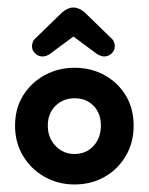

<svg xmlns="http://www.w3.org/2000/svg" viewBox="-20 -480 395 510"><path d="M178 10Q135 10 99 -10Q63 -30 41.5 -65.5Q20 -101 20 -146Q20 -192 41.5 -226.5Q63 -261 99 -280.5Q135 -300 178 -300Q222 -300 257.5 -280.5Q293 -261 314 -226.5Q335 -192 335 -146Q335 -101 314 -65.5Q293 -30 257.5 -10Q222 10 178 10ZM178 -71Q209 -71 228.5 -92.5Q248 -114 248 -146Q248 -179 228.5 -199Q209 -219 178 -219Q148 -219 127.5 -199Q107 -179 107 -146Q107 -114 127.5 -92.5Q148 -71 178 -71ZM65 -357Q65 -362 67 -368Q69 -374 75 -379L145 -447Q160 -460 175 -460Q190 -460 205 -447L275 -379Q281 -374 283 -368Q285 -362 285 -357Q285 -346 276.5 -338Q268 -330 257 -330Q248 -330 237 -337L175 -383L113 -337Q103 -330 93 -330Q82 -330 73.5 -338Q65 -346 65 -357Z"/></svg>

Font: Dongle
Style: Bold
Weight: 700
Designer: Yanghee Ryu
Foundry: Yanghee Ryu
Version: Version 2.000